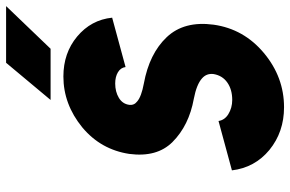

<svg xmlns="http://www.w3.org/2000/svg" viewBox="-181 -759 952 630"><g transform="rotate(-90 295.0 -444.0)"><path d="M282 -754H450L590 -900H404ZM359 -712Q268 -712 192 -650Q155 -619 133.5 -580.5Q112 -542 105 -496Q93 -405 144 -354Q198 -300 286 -284Q333 -275 353 -257Q370 -242 367 -219Q362 -190 339 -174Q316 -158 282 -158Q256 -158 235 -171Q216 -183 213 -203L51 -159Q60 -84 118 -36Q177 12 258 12Q357 12 436 -54Q515 -120 529 -219Q542 -316 488 -373Q434 -430 336 -448Q293 -456 277 -470Q264 -480 266 -496Q269 -518 289 -530Q309 -542 336 -542Q358 -542 373 -533Q388 -524 390 -508L552 -552Q545 -621 490 -667Q436 -712 359 -712Z"/></g></svg>

Font: Unageo
Style: Black-Italic
Weight: 900
Designer: Richard Sepsi
Foundry: Richard Sepsi
Version: Version 2.000